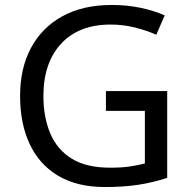

<svg xmlns="http://www.w3.org/2000/svg" viewBox="-20 -744 768 774"><path d="M407 -377H654V-27Q596 -8 537 1Q478 10 403 10Q292 10 216 -34.5Q140 -79 100.5 -161.5Q61 -244 61 -357Q61 -469 105 -551Q149 -633 231.5 -678.5Q314 -724 431 -724Q491 -724 544.5 -713Q598 -702 644 -682L610 -604Q572 -621 524.5 -633Q477 -645 426 -645Q298 -645 226.5 -568Q155 -491 155 -357Q155 -272 182.5 -206.5Q210 -141 269 -104.5Q328 -68 424 -68Q471 -68 504 -73Q537 -78 564 -85V-297H407Z"/></svg>

Font: Noto IKEA Simplified Chinese
Style: Regular
Weight: 400
Designer: Monotype Design Team
Foundry: Monotype Imaging Inc.
Version: Version 1.100